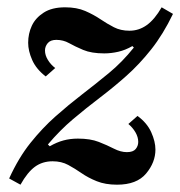

<svg xmlns="http://www.w3.org/2000/svg" viewBox="-20 -495 493 525"><path d="M36 10 5 -7Q31 -64 63.5 -104.5Q96 -145 131.5 -176.5Q167 -208 204 -236.5Q241 -265 277.5 -295Q314 -325 346 -365L342 -369Q323 -358 303.5 -353.5Q284 -349 265 -349Q230 -349 207.5 -358.5Q185 -368 169 -377Q153 -386 134 -386Q118 -386 110.5 -377Q103 -368 103 -357Q103 -344 111 -331Q119 -318 131 -309L105 -286Q79 -306 68 -331Q57 -356 57 -378Q57 -403 67 -424.5Q77 -446 99.5 -460.5Q122 -475 158 -475Q190 -475 213 -465Q236 -455 254.5 -442.5Q273 -430 291.5 -420.5Q310 -411 334 -411Q360 -411 381.5 -426.5Q403 -442 422 -475L453 -457Q426 -401 393.5 -360Q361 -319 325.5 -287.5Q290 -256 252.5 -227.5Q215 -199 179.5 -169Q144 -139 111 -100L116 -95Q135 -106 153.5 -111Q172 -116 193 -116Q227 -116 250 -107Q273 -98 291.5 -88.5Q310 -79 327 -79Q344 -79 351 -87.5Q358 -96 358 -107Q358 -120 350.5 -133Q343 -146 331 -156L356 -178Q382 -159 393.5 -133.5Q405 -108 405 -86Q405 -51 379.5 -20.5Q354 10 300 10Q268 10 244.5 0.5Q221 -9 203 -21.5Q185 -34 166.5 -44Q148 -54 124 -54Q96 -54 75.5 -39Q55 -24 36 10Z"/></svg>

Font: Brygada 1918 Medium
Style: Italic
Weight: 500
Italic angle: -8°
Designer: Mateusz Machalski | Borys Kosmynka | Przemek Hoffer
Foundry: NIEPODLEGLA 2018
Version: Version 3.006